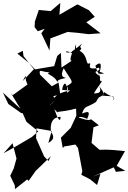

<svg xmlns="http://www.w3.org/2000/svg" viewBox="-95 -1173 878 1315"><path d="M61 -825 66 -789 137 -699 60 -617 81 -655 82 -624 93 -594 -8 -521 -21 -536 45 -428 -75 -539 -38 -461 51 -398H60L86 -339L167 -273L122 -234L-4 -160L-70 -124L-9 -192L18 -87L-1 -19L-25 31L6 96L8 122L91 56L101 66L149 -2L244 -94L254 -105L237 -70L207 -102L152 -227L155 -294L259 -276L236 -194C289 -223 266 -251 254 -272C254 -280 237 -370 320 -373C319 -331 302 -353 277 -425C311 -395 327 -351 297 -406C405 -419 397 -425 426 -429L428 -381L389 -297L322 -230L335 -159L345 -170L421 -183L439 -160L458 -59L469 0L462 24L522 55L570 94L593 17L540 37L684 -27L699 4L763 -3L704 -37L761 -138L674 -146L633 -148L587 -147L582 -151L532 -194L545 -301L582 -315L528 -357C518 -340 457 -364 443 -369C466 -384 531 -341 502 -360C543 -444 456 -383 468 -398C486 -454 502 -434 563 -475C591 -535 598 -491 619 -542C668 -504 706 -511 677 -485C694 -516 696 -512 602 -518C634 -528 594 -565 583 -587C612 -528 563 -535 548 -533C573 -577 579 -577 606 -621C597 -609 585 -622 591 -640C578 -691 551 -693 618 -671C567 -655 572 -691 558 -723C606 -763 601 -717 580 -656C525 -698 601 -676 583 -709C479 -687 541 -743 517 -739C488 -726 513 -789 450 -826C483 -852 432 -835 470 -877C401 -814 364 -817 434 -808C414 -897 420 -882 419 -821C328 -796 348 -843 400 -806C398 -816 375 -745 399 -759L326 -710L322 -811L297 -790L276 -720L145 -698L101 -744L24 -806ZM249 -456 319 -520 306 -608 260 -582 179 -662C168 -710 195 -675 246 -679C202 -664 292 -661 302 -595C285 -633 332 -630 357 -640C310 -646 336 -689 341 -706C404 -603 416 -615 360 -583C351 -623 332 -583 331 -557C402 -550 390 -561 363 -536C368 -487 335 -455 339 -444C362 -499 390 -464 394 -460C346 -550 376 -550 359 -596C392 -518 351 -575 276 -503C258 -541 231 -555 253 -451C279 -489 217 -514 316 -522L248 -451ZM211 -976 188 -945 244 -827 250 -910 373 -956 370 -954 439 -948 510 -939 594 -945 496 -1020 554 -1058 514 -1103 435 -1143 312 -1072 318 -1153 252 -1097 171 -1105 144 -1026 142 -987 164 -959Z"/></svg>

Font: Hussar Lance
Style: Regular
Weight: 700
Foundry: Cannot Into Space Fonts, PlusOne Fonts
Version: Version 2.27